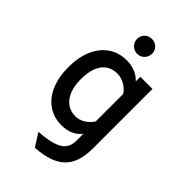

<svg xmlns="http://www.w3.org/2000/svg" viewBox="-273 -807 1114 1114"><g transform="rotate(45 284.0 -250.5)"><path d="M246 213 195 133Q265 128.5 307.2 115Q349.5 101.5 368.5 77Q387.5 52.5 387.5 15V-43.5Q344 12 263 12Q199 12 151.5 -21Q104 -54 78.2 -114.2Q52.5 -174.5 52.5 -256Q52.5 -337.5 78.8 -397.5Q105 -457.5 152.8 -490.2Q200.5 -523 265.5 -523Q302.5 -523 334.2 -510Q366 -497 387.5 -473.5V-511H487V-24.5Q487 34.5 473.2 77.5Q459.5 120.5 430 149.2Q400.5 178 355 193.5Q309.5 209 246 213ZM282 -82Q312.5 -82 341.2 -99.2Q370 -116.5 387.5 -145V-369.5Q371.5 -396 341.5 -413Q311.5 -430 282.5 -430Q219.5 -430 186.2 -385.5Q153 -341 153 -256Q153 -202.5 168.8 -163.2Q184.5 -124 213.5 -103Q242.5 -82 282 -82ZM279.5 -592Q254.5 -592 236.5 -610Q218.5 -628 218.5 -653.5Q218.5 -679.5 236.5 -696.8Q254.5 -714 279.5 -714Q306 -714 323.5 -696.8Q341 -679.5 341 -653.5Q341 -628 323.5 -610Q306 -592 279.5 -592Z"/></g></svg>

Font: Overpass Medium
Style: Regular
Weight: 500
Designer: Delve Withrington, Dave Bailey, Thomas Jockin
Foundry: Delve Fonts LLC
Version: Version 4.000